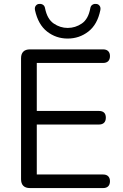

<svg xmlns="http://www.w3.org/2000/svg" viewBox="-20 -956 623 976"><path d="M132 0Q110 0 98.5 -11.5Q87 -23 87 -45V-660Q87 -682 98.5 -693.5Q110 -705 132 -705H504Q521 -705 530 -696Q539 -687 539 -671Q539 -654 530 -645Q521 -636 504 -636H167V-392H483Q500 -392 509 -383.5Q518 -375 518 -358Q518 -341 509 -332Q500 -323 483 -323H167V-69H504Q521 -69 530 -60Q539 -51 539 -35Q539 -18 530 -9Q521 0 504 0ZM324 -760Q265 -760 219.5 -795.5Q174 -831 158 -904Q155 -918 162 -927Q169 -936 180 -936Q188 -937 194.5 -934Q201 -931 204.5 -926Q208 -921 209 -914Q220 -859 253 -836.5Q286 -814 324 -814Q363 -814 396 -836.5Q429 -859 439 -914Q440 -921 443.5 -926Q447 -931 453.5 -934Q460 -937 468 -936Q479 -936 486 -927Q493 -918 490 -904Q475 -831 429 -795.5Q383 -760 324 -760Z"/></svg>

Font: Nunito ExtraLight
Style: Regular
Weight: 400
Version: Version 3.602